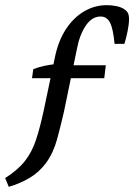

<svg xmlns="http://www.w3.org/2000/svg" viewBox="-75 -531 520 744"><path d="M-41 193 -55 159Q-6 128 21.5 93Q49 58 64.5 11Q80 -36 94 -101L138 -310Q151 -373 180.5 -418Q210 -463 251 -487Q292 -511 338 -511Q358 -511 375 -507.5Q392 -504 404 -497Q414 -491 419.5 -482.5Q425 -474 425 -457Q425 -438 419.5 -410.5Q414 -383 407 -361H369Q363 -423 350.5 -445Q338 -467 315 -467Q281 -467 257 -431Q233 -395 223 -341L173 -99Q161 -46 146.5 7.5Q132 61 103 101Q76 137 39.5 158.5Q3 180 -41 193ZM49 -228 54 -263Q74 -271 97.5 -276Q121 -281 153 -284L179 -278H335L329 -228Z"/></svg>

Font: Rasa
Style: Italic
Weight: 400
Italic angle: -7.10001°
Designer: Anna Giedrys (Yrsa+Rasa design), David Brezina (Yrsa art-direction, Rasa art-direction, design)
Foundry: Rosetta Type Foundry
Version: Version 2.004